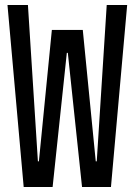

<svg xmlns="http://www.w3.org/2000/svg" viewBox="-20 -750 540 770"><path d="M75 0 10 -730H92L132 -103H136L188 -630H312L364 -103H368L408 -730H490L425 0H309L252 -538H248L191 0Z"/></svg>

Font: M PLUS 1 Code
Style: Regular
Weight: 400
Designer: Coji Morishita
Foundry: UNDERFOREST DESIGN
Version: Version 1.005